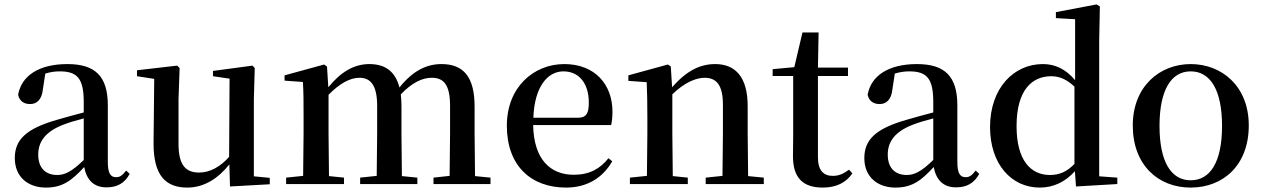

<svg xmlns="http://www.w3.org/2000/svg" viewBox="-20 -833 5716 869"><path d="M462 15C511 15 544 -4 567 -46L551 -61C533 -38 522 -31 506 -31C481 -31 468 -47 468 -100V-356C468 -488 411 -543 285 -543C156 -543 77 -490 62 -404C68 -376 88 -362 116 -362C145 -362 169 -380 174 -428L185 -500C208 -507 229 -510 250 -510C328 -510 359 -480 359 -372V-324C318 -313 275 -302 239 -291C95 -250 47 -199 47 -117C47 -33 106 16 188 16C263 16 305 -16 361 -77C372 -19 404 15 462 15ZM359 -109C304 -55 272 -41 239 -41C188 -41 153 -71 153 -133C153 -194 188 -238 265 -268C290 -278 324 -288 359 -297Z M1021 11 1201 1V-28L1129 -35V-385L1133 -525L1123 -536L944 -512V-488L1019 -477L1017 -123C978 -79 931 -52 881 -52C822 -52 788 -84 788 -181V-385L793 -525L782 -536L600 -515V-488L678 -476L675 -187C674 -37 731 16 828 16C905 16 969 -27 1018 -89Z M2014 0H2200V-29L2130 -36L2128 -232V-351C2128 -486 2077 -543 1978 -543C1909 -543 1847 -511 1788 -437C1769 -511 1722 -543 1652 -543C1582 -543 1522 -507 1466 -438L1460 -532L1447 -541L1268 -492V-468L1351 -462C1354 -412 1354 -369 1354 -302V-232L1352 -37L1275 -29V0H1537V-29L1469 -36L1467 -232V-404C1517 -455 1564 -481 1607 -481C1658 -481 1687 -446 1687 -354V-232L1685 -37L1610 -29V0H1869V-29L1799 -36L1797 -232V-353C1797 -372 1796 -390 1794 -406C1845 -459 1891 -481 1934 -481C1988 -481 2017 -450 2017 -354V-232L2015 -37L1942 -29V0Z M2542 16C2637 16 2708 -28 2751 -103L2734 -117C2696 -69 2648 -42 2577 -42C2472 -42 2396 -110 2393 -267H2746C2750 -284 2752 -303 2752 -328C2752 -449 2674 -543 2534 -543C2396 -543 2274 -439 2274 -264C2274 -81 2385 16 2542 16ZM2394 -300C2399 -440 2458 -510 2530 -510C2601 -510 2645 -455 2645 -369C2645 -320 2634 -300 2595 -300Z M3249 0H3437V-29L3366 -36L3364 -232V-353C3364 -486 3307 -543 3217 -543C3151 -543 3089 -515 3022 -438L3016 -532L3003 -541L2824 -492V-467L2907 -461C2909 -412 2910 -368 2910 -301V-232L2908 -37L2831 -29V0H3093V-29L3025 -36L3023 -232V-406C3079 -461 3132 -481 3169 -481C3222 -481 3252 -449 3252 -359V-232L3250 -37L3174 -29V0Z M3704 16C3766 16 3809 -7 3838 -48L3823 -65C3796 -46 3777 -37 3749 -37C3707 -37 3682 -62 3682 -121V-489H3818V-527H3682L3685 -686H3612L3575 -529L3477 -520V-489H3570V-223C3570 -185 3569 -161 3569 -126C3569 -29 3613 16 3704 16Z M4307 15C4356 15 4389 -4 4412 -46L4396 -61C4378 -38 4367 -31 4351 -31C4326 -31 4313 -47 4313 -100V-356C4313 -488 4256 -543 4130 -543C4001 -543 3922 -490 3907 -404C3913 -376 3933 -362 3961 -362C3990 -362 4014 -380 4019 -428L4030 -500C4053 -507 4074 -510 4095 -510C4173 -510 4204 -480 4204 -372V-324C4163 -313 4120 -302 4084 -291C3940 -250 3892 -199 3892 -117C3892 -33 3951 16 4033 16C4108 16 4150 -16 4206 -77C4217 -19 4249 15 4307 15ZM4204 -109C4149 -55 4117 -41 4084 -41C4033 -41 3998 -71 3998 -133C3998 -194 4033 -238 4110 -268C4135 -278 4169 -288 4204 -297Z M4850 11 5037 0V-29L4955 -35V-649L4958 -804L4943 -813L4759 -778V-751L4846 -746V-470C4803 -521 4755 -543 4700 -543C4568 -543 4461 -434 4461 -258C4461 -91 4557 16 4686 16C4748 16 4802 -10 4845 -58ZM4843 -91C4808 -55 4774 -41 4732 -41C4646 -41 4581 -106 4581 -262C4581 -427 4652 -488 4738 -488C4775 -488 4808 -474 4843 -441Z M5369 16C5516 16 5632 -85 5632 -265C5632 -444 5509 -543 5369 -543C5230 -543 5107 -443 5107 -265C5107 -86 5222 16 5369 16ZM5369 -17C5281 -17 5228 -100 5228 -263C5228 -426 5281 -510 5369 -510C5458 -510 5511 -426 5511 -263C5511 -100 5458 -17 5369 -17Z"/></svg>

Font: Noto Serif CJK JP SemiBold
Style: Regular
Weight: 600
Designer: Ryoko NISHIZUKA 西塚涼子 (kana & ideographs); Frank Grießhammer (Latin, Greek & Cyrillic); Wenlong ZHANG 张文龙 (bopomofo); San
Foundry: Adobe
Version: Version 2.001;hotconv 1.1.0;makeotfexe 2.6.0